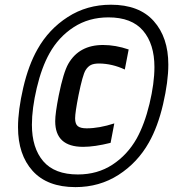

<svg xmlns="http://www.w3.org/2000/svg" viewBox="-20 -863 730 810"><path d="M345.7 -321.6Q398.4 -321.6 462.2 -342.4L446.6 -260.4Q378.9 -243.5 330.7 -243.5Q212.9 -243.5 212.9 -351.6Q212.9 -384.8 227.9 -460.9Q247.4 -557.3 268.2 -593.8Q313.8 -673.2 414.7 -673.2Q467.4 -673.2 522.8 -654.3L506.5 -569.7Q453.8 -594.4 398.4 -595.1Q376.3 -595.1 363.6 -588.9Q350.9 -582.7 341.1 -567.1Q328.8 -547.5 311.2 -460.9Q296.9 -388 296.9 -363.9Q296.9 -339.8 308.3 -330.7Q319.7 -321.6 345.7 -321.6ZM631.5 -580.1Q631.5 -677.1 583.7 -733.4Q535.8 -789.7 437.5 -789.7Q354.8 -789.7 291 -748.4Q227.2 -707 188.8 -638Q155.6 -578.8 135.1 -491.9Q114.6 -404.9 114.6 -336.6Q114.6 -238.9 162.4 -182.9Q210.3 -127 308.6 -127Q391.3 -127 454.4 -168.3Q517.6 -209.6 556.6 -278.6Q589.8 -338.5 610.7 -425.1Q631.5 -511.7 631.5 -580.1ZM447.9 -843.1Q567.1 -843.1 628.6 -774.1Q690.1 -705.1 690.1 -590.5Q690.1 -518.9 668 -423.5Q645.8 -328.1 608.1 -261.7Q560.5 -177.1 480.1 -125.3Q399.7 -73.6 298.2 -73.6Q179.7 -73.6 117.8 -141.9Q56 -210.3 56 -326.2Q56 -397.8 78.1 -493.2Q100.3 -588.5 138 -654.9Q185.5 -739.6 266 -791.3Q346.4 -843.1 447.9 -843.1Z"/></svg>

Font: Monoid
Style: Italic
Weight: 400
Width: 4
Italic angle: -11°
Monospace: yes
Version: Version 0.61